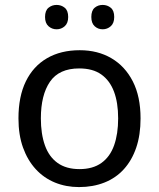

<svg xmlns="http://www.w3.org/2000/svg" viewBox="-20 -750 645 780"><path d="M551 -269Q551 -202 533.5 -150.5Q516 -99 483.5 -63Q451 -27 404.5 -8.5Q358 10 301 10Q248 10 203 -8.5Q158 -27 125 -63Q92 -99 73.5 -150.5Q55 -202 55 -269Q55 -358 85 -419.5Q115 -481 171 -513.5Q227 -546 304 -546Q377 -546 432.5 -513.5Q488 -481 519.5 -419.5Q551 -358 551 -269ZM146 -269Q146 -206 162.5 -159.5Q179 -113 214 -88Q249 -63 303 -63Q357 -63 392 -88Q427 -113 443.5 -159.5Q460 -206 460 -269Q460 -333 443 -378Q426 -423 391.5 -447.5Q357 -472 302 -472Q220 -472 183 -418Q146 -364 146 -269ZM163 -681Q163 -707 177 -718.5Q191 -730 210 -730Q229 -730 243 -718.5Q257 -707 257 -681Q257 -656 243 -643.5Q229 -631 210 -631Q191 -631 177 -643.5Q163 -656 163 -681ZM351 -681Q351 -707 364.5 -718.5Q378 -730 397 -730Q416 -730 430 -718.5Q444 -707 444 -681Q444 -656 430 -643.5Q416 -631 397 -631Q378 -631 364.5 -643.5Q351 -656 351 -681Z"/></svg>

Font: Noto Sans Tamil
Style: Regular
Weight: 400
Designer: Jelle Bosma - Monotype Design Team
Foundry: Monotype Imaging Inc.
Version: Version 2.003